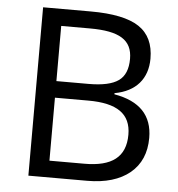

<svg xmlns="http://www.w3.org/2000/svg" viewBox="-52 -763 751 811"><g transform="rotate(5 324.0 -357.0)"><path d="M98.1 0H347.2C424.8 0 484.9 -18.1 528.3 -53.7C571.3 -89.4 592.8 -139.2 592.8 -203.1C592.8 -298.3 538.6 -355.5 430.2 -374V-378.9C520.5 -395 568.8 -452.6 568.8 -537.1C568.8 -598.1 547.9 -643.1 505.4 -671.4C462.9 -699.7 394.5 -713.9 299.8 -713.9H98.1ZM181.2 -642.1H303.2C428.2 -642.1 482.9 -608.9 482.9 -528.8C482.9 -485.4 470.2 -454.1 444.3 -436C418.5 -417.5 376.5 -408.2 317.9 -408.2H181.2ZM323.2 -337.9C444.8 -337.9 503.9 -297.4 503.9 -209C503.9 -113.8 445.3 -70.8 330.1 -70.8H181.2V-337.9Z"/></g></svg>

Font: Samim
Style: Regular
Weight: 400
Foundry: DejaVu fonts team - Redesigned by Saber Rastikerdar
Version: Version 4.0.5